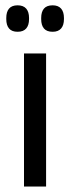

<svg xmlns="http://www.w3.org/2000/svg" viewBox="-20 -684 256 704"><path d="M149 0H68V-488H149ZM44.5 -567.5Q23.5 -567.5 13.2 -579.5Q3 -591.5 3 -614V-618Q3 -640.5 13.2 -652.5Q23.5 -664.5 44.5 -664.5Q65.5 -664.5 76 -652.5Q86.5 -640.5 86.5 -618V-614Q86.5 -591.5 76 -579.5Q65.5 -567.5 44.5 -567.5ZM173 -567.5Q151.5 -567.5 141.2 -579.5Q131 -591.5 131 -614V-618Q131 -640.5 141.2 -652.5Q151.5 -664.5 173 -664.5Q193.5 -664.5 204 -652.5Q214.5 -640.5 214.5 -618V-614Q214.5 -591.5 204 -579.5Q193.5 -567.5 173 -567.5Z"/></svg>

Font: Anek Kannada Medium
Style: Regular
Weight: 400
Version: Version 1.003